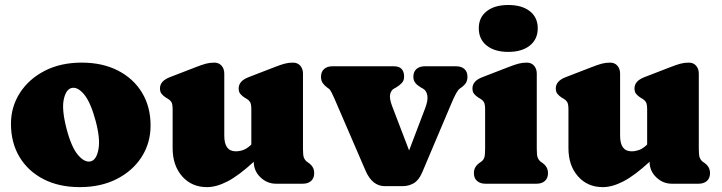

<svg xmlns="http://www.w3.org/2000/svg" viewBox="-20 -754 2963 788"><path d="M315.5 -497Q401 -497 464.5 -464.2Q528 -431.5 563 -373.5Q598 -315.5 598 -239Q598 -167.5 561.5 -110.2Q525 -53 459.5 -19.5Q394 14 307.5 14Q222.5 14 159 -18.5Q95.5 -51 60.2 -109.5Q25 -168 25 -246Q25 -315.5 61.5 -372.5Q98 -429.5 163.2 -463.2Q228.5 -497 315.5 -497ZM353 -92Q376.5 -98.5 384.2 -142Q392 -185.5 372.5 -258Q352 -334.5 324.8 -367Q297.5 -399.5 272.5 -392.5Q250 -386 241.5 -344.8Q233 -303.5 253 -226Q273 -149.5 300.5 -117.5Q328 -85.5 353 -92Z M688.5 -146V-305Q688.5 -327.5 683 -335.8Q677.5 -344 668.5 -349L661.5 -353Q650.5 -360 643.5 -368.5Q636.5 -377 636.5 -391Q636.5 -421.5 676.5 -437L782.5 -478Q808 -488 824.5 -492.5Q841 -497 859.5 -497Q878.5 -497 889.5 -484.2Q900.5 -471.5 900.5 -452V-197Q900.5 -133 947.5 -133Q962.5 -133 977.2 -138Q992 -143 1007.5 -157L1011.5 -161V-305Q1011.5 -327.5 1006 -335.8Q1000.5 -344 991.5 -349L984.5 -353Q973.5 -360 966.5 -368.5Q959.5 -377 959.5 -391Q959.5 -421.5 999.5 -437L1105.5 -478Q1131 -488 1147.5 -492.5Q1164 -497 1182.5 -497Q1201.5 -497 1212.5 -484.2Q1223.5 -471.5 1223.5 -452V-142Q1223.5 -116.5 1227.2 -107Q1231 -97.5 1237.5 -92L1244.5 -87Q1256.5 -79 1263 -68.5Q1269.5 -58 1269.5 -43Q1269.5 -23 1257 -11.5Q1244.5 0 1222.5 0H1112.5Q1076.5 0 1049 -26.2Q1021.5 -52.5 1021.5 -90Q960 -33.5 914.2 -9.8Q868.5 14 829.5 14Q766.5 14 727.5 -30.5Q688.5 -75 688.5 -146Z M1633 10H1559.5Q1508 10 1480.5 -53L1352.5 -349.5Q1347.5 -361 1341.2 -373.5Q1335 -386 1329.5 -390L1322.5 -395Q1311 -403.5 1304.2 -413.5Q1297.5 -423.5 1297.5 -439Q1297.5 -459.5 1310.2 -470.8Q1323 -482 1344.5 -482H1596.5Q1638.5 -482 1638.5 -439Q1638.5 -423.5 1629.2 -413.5Q1620 -403.5 1605.5 -395L1596.5 -390Q1585 -383.5 1581.2 -366.8Q1577.5 -350 1589.5 -318L1659 -136.5L1725 -310Q1737.5 -342.5 1733.8 -362.5Q1730 -382.5 1716.5 -390L1707.5 -395Q1693 -403.5 1684.8 -413.5Q1676.5 -423.5 1676.5 -439Q1676.5 -459.5 1689.2 -470.8Q1702 -482 1723.5 -482H1851.5Q1873.5 -482 1886 -470.8Q1898.5 -459.5 1898.5 -439Q1898.5 -425.5 1893.2 -415.5Q1888 -405.5 1873.5 -395L1866.5 -390Q1860.5 -385.5 1852.2 -371.2Q1844 -357 1829 -321L1713 -47Q1699 -14 1678 -2Q1657 10 1633 10Z M2066 -541Q2010 -541 1977.5 -567Q1945 -593 1945 -638Q1945 -682.5 1977.5 -708Q2010 -733.5 2066 -733.5Q2122 -733.5 2154.5 -708Q2187 -682.5 2187 -638Q2187 -593 2154.5 -567Q2122 -541 2066 -541ZM2183 -452V-142Q2183 -116.5 2186.8 -107Q2190.5 -97.5 2197 -92L2204 -87Q2216 -79 2222.5 -68.5Q2229 -58 2229 -43Q2229 -23 2216.5 -11.5Q2204 0 2182 0H1972Q1950.5 0 1937.8 -11.5Q1925 -23 1925 -43Q1925 -58 1931.5 -68.5Q1938 -79 1950 -87L1957 -92Q1964 -97.5 1967.5 -107Q1971 -116.5 1971 -142V-305Q1971 -327.5 1965.5 -335.8Q1960 -344 1951 -349L1944 -353Q1933 -360 1926 -368.5Q1919 -377 1919 -391Q1919 -421.5 1959 -437L2065 -478Q2090.5 -488 2107 -492.5Q2123.5 -497 2142 -497Q2161 -497 2172 -484.2Q2183 -471.5 2183 -452Z M2313 -146V-305Q2313 -327.5 2307.5 -335.8Q2302 -344 2293 -349L2286 -353Q2275 -360 2268 -368.5Q2261 -377 2261 -391Q2261 -421.5 2301 -437L2407 -478Q2432.5 -488 2449 -492.5Q2465.5 -497 2484 -497Q2503 -497 2514 -484.2Q2525 -471.5 2525 -452V-197Q2525 -133 2572 -133Q2587 -133 2601.8 -138Q2616.5 -143 2632 -157L2636 -161V-305Q2636 -327.5 2630.5 -335.8Q2625 -344 2616 -349L2609 -353Q2598 -360 2591 -368.5Q2584 -377 2584 -391Q2584 -421.5 2624 -437L2730 -478Q2755.5 -488 2772 -492.5Q2788.5 -497 2807 -497Q2826 -497 2837 -484.2Q2848 -471.5 2848 -452V-142Q2848 -116.5 2851.8 -107Q2855.5 -97.5 2862 -92L2869 -87Q2881 -79 2887.5 -68.5Q2894 -58 2894 -43Q2894 -23 2881.5 -11.5Q2869 0 2847 0H2737Q2701 0 2673.5 -26.2Q2646 -52.5 2646 -90Q2584.5 -33.5 2538.8 -9.8Q2493 14 2454 14Q2391 14 2352 -30.5Q2313 -75 2313 -146Z"/></svg>

Font: Fraunces 9pt S100 Black
Style: Regular
Weight: 900
Version: Version 1.000; ttfautohint (v1.8.3)